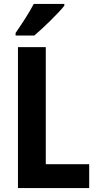

<svg xmlns="http://www.w3.org/2000/svg" viewBox="-20 -953 492 973"><path d="M306 -924V-933H151C128 -889 93 -835 59 -786V-773H154C202 -814 276 -886 306 -924ZM71 0H432V-121H212V-714H71Z"/></svg>

Font: Noto Sans Lao UI Cond
Style: Bold
Weight: 700
Width: 3
Designer: Monotype Design Team
Foundry: Monotype Imaging Inc.
Version: Version 2.000